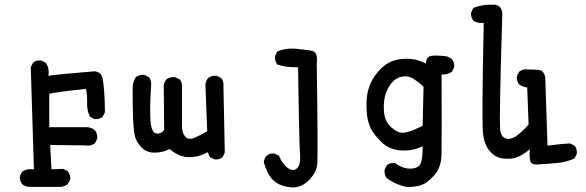

<svg xmlns="http://www.w3.org/2000/svg" viewBox="-20 -679 2540 832"><path d="M103.5 130.9Q87.9 128.9 76.2 119.1Q64.5 105.5 66.4 84L76.2 64.5Q97.7 50.8 127 54.7L113.3 -387.7L123 -407.2Q136.7 -418.9 158.2 -417L177.7 -407.2Q195.3 -383.8 189.5 -350.6Q224.6 -356.4 389.6 -370.1Q417 -366.2 422.9 -344.7Q428.7 -323.2 431.6 -280.3Q434.6 -237.3 434.6 -192.4L424.8 -172.9Q411.1 -161.1 389.6 -163.1L370.1 -172.9Q356.4 -200.2 357.4 -232.4Q358.4 -264.6 352.5 -293.9Q222.7 -280.3 193.4 -272.5V-127.9H354.5Q376 -127.9 391.6 -114.3Q403.3 -99.6 401.4 -78.1L391.6 -58.6Q374 -44.9 350.6 -48.8L197.3 -50.8L203.1 54.7L253.9 52.7L273.4 62.5Q286.1 78.1 284.2 99.6L273.4 119.1Q259.8 128.9 244.1 130.9Z M909.2 11.7 889.6 2 879.9 -19.5Q836.9 3.9 795.4 2Q753.9 0 714.8 -33.2Q685.5 -17.6 649.4 -17.6Q613.3 -17.6 590.8 -42.5Q568.4 -67.4 563.5 -93.8Q558.6 -120.1 556.6 -166Q554.7 -211.9 554.7 -295.9Q554.7 -323.2 568.4 -344.7Q584 -356.4 605.5 -354.5L625 -344.7Q636.7 -331.1 634.8 -309.6Q627.9 -201.2 632.3 -152.3Q636.7 -103.5 657.7 -100.6Q678.7 -97.7 691.4 -116.2L689.5 -307.6Q691.4 -323.2 701.2 -335Q716.8 -346.7 738.3 -344.7L758.8 -335Q770.5 -321.3 768.6 -299.8Q768.6 -159.2 768.6 -130.9Q768.6 -102.5 782.7 -86.9Q796.9 -71.3 820.8 -81.1Q844.7 -90.8 877.9 -110.4L870.1 -313.5Q872.1 -329.1 881.8 -340.8Q897.5 -352.5 918.9 -350.6L938.5 -340.8Q950.2 -327.1 948.2 -305.7L954.1 -17.6L944.3 2Q930.7 13.7 909.2 11.7Z M1240.2 132.8Q1197.3 128.9 1168.9 106.4Q1140.6 84 1123 23.4Q1125 7.8 1134.8 -3.9Q1148.4 -15.6 1169.9 -13.7L1189.5 -3.9Q1197.3 19.5 1215.8 39.1Q1234.4 58.6 1250.5 57.6Q1266.6 56.6 1274.9 39.1Q1283.2 21.5 1279.8 -18.6Q1276.4 -58.6 1271.5 -387.7Q1222.7 -385.7 1181.6 -399.4Q1169.9 -415 1171.9 -436.5L1181.6 -456.1Q1218.8 -471.7 1261.7 -467.8Q1304.7 -463.9 1331.5 -459Q1358.4 -454.1 1352.5 -405.3Q1358.4 -2 1354.5 34.2Q1350.6 70.3 1316.9 103.5Q1283.2 136.7 1240.2 132.8Z M1740.2 130.9Q1695.3 121.1 1656.2 93.8Q1644.5 78.1 1646.5 56.6L1656.2 37.1Q1669.9 25.4 1691.4 27.3Q1726.6 52.7 1758.8 51.8Q1791 50.8 1801.3 32.2Q1811.5 13.7 1811.5 -44.9Q1765.6 -23.4 1715.8 -27.3Q1666 -31.2 1633.8 -62.5Q1601.6 -93.8 1587.9 -120.6Q1574.2 -147.5 1570.3 -181.6Q1566.4 -215.8 1569.3 -252.9Q1572.3 -290 1587.9 -322.3Q1603.5 -354.5 1629.9 -380.9Q1656.2 -407.2 1688.5 -417Q1720.7 -426.8 1757.3 -423.8Q1793.9 -420.9 1825.2 -403.3Q1827.1 -433.6 1849.6 -437Q1872.1 -440.4 1917 -434.6L1936.5 -424.8Q1950.2 -409.2 1948.2 -387.7L1938.5 -368.2Q1918.9 -354.5 1893.6 -356.4Q1894.5 -58.6 1893.1 -5.9Q1891.6 46.9 1861.3 81.1Q1831.1 115.2 1802.2 124Q1773.4 132.8 1740.2 130.9ZM1773.4 -116.2 1811.5 -133.8 1815.4 -303.7Q1793.9 -323.2 1772.9 -336.9Q1752 -350.6 1727.5 -347.7Q1703.1 -344.7 1685.1 -328.1Q1667 -311.5 1653.8 -279.3Q1640.6 -247.1 1643.6 -199.2Q1646.5 -151.4 1676.8 -126Q1707 -100.6 1729.5 -104Q1752 -107.4 1773.4 -116.2Z M2315.4 33.2Q2283.2 37.1 2277.8 18.6Q2272.5 0 2276.4 -32.2Q2241.2 -3.9 2216.3 3.9Q2191.4 11.7 2159.2 7.8Q2127 3.9 2102.5 -23.9Q2078.1 -51.8 2072.8 -104Q2067.4 -156.2 2076.2 -580.1Q2050.8 -576.2 2031.2 -589.8Q2019.5 -603.5 2021.5 -625L2031.2 -644.5Q2074.2 -662.1 2127 -658.2Q2161.1 -651.4 2156.2 -603.5Q2142.6 -156.2 2147.5 -116.7Q2152.3 -77.1 2184.1 -77.1Q2215.8 -77.1 2270.5 -139.6L2264.6 -299.8Q2245.1 -301.8 2229.5 -313.5Q2217.8 -327.1 2219.7 -348.6L2229.5 -368.2Q2247.1 -381.8 2270.5 -377.9Q2303.7 -377.9 2319.8 -375Q2335.9 -372.1 2342.8 -344.7L2352.5 -47.9Q2411.1 -55.7 2450.2 -57.6L2469.7 -47.9Q2481.4 -34.2 2479.5 -12.7L2469.7 7.8Q2434.6 23.4 2394.5 27.3Q2354.5 31.2 2315.4 33.2Z"/></svg>

Font: JasonHandwriting2
Style: Regular
Weight: 400
Version: Version 1.05.10